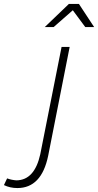

<svg xmlns="http://www.w3.org/2000/svg" viewBox="-161 -759 497 973"><path d="M316 -622H271L208 -707L111 -622H66L188 -739H239ZM-73 194Q-110 194 -141 179L-125 145Q-104 153 -78 155Q14 154 43 23L151 -521H192L83 31Q49 194 -73 194Z"/></svg>

Font: Argentum Sans ExtraLight
Style: Italic
Weight: 200
Italic angle: -11°
Designer: Julieta Ulanovsky (font), Cristiano Sobral (main changes and remaster)
Foundry: Julieta Ulanovsky (font), Cristiano Sobral (main changes and remaster)
Version: Version 2.007;June 15, 2022;FontCreator 14.0.0.2814 64-bit; 